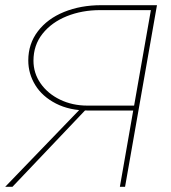

<svg xmlns="http://www.w3.org/2000/svg" viewBox="-26 -720 658 740"><path d="M489 -303 490 -308 558 -695 569 -681H360Q290 -681 231.5 -657.5Q173 -634 138 -590Q103 -546 103 -486Q103 -438 130.5 -398.5Q158 -359 205.5 -336Q253 -313 311 -313H498L494 -294H314Q242 -294 189.5 -321Q137 -348 110 -392Q83 -436 83 -487Q83 -551 120 -599.5Q157 -648 221 -674Q285 -700 364 -700H579L456 0H436ZM288 -305 309 -302 22 0H-6Z"/></svg>

Font: Fixel Italic Variable 20240409 Display Thin
Style: Italic
Weight: 100
Italic angle: -10°
Designer: AlfaBravo + MacPaw
Foundry: Kyrylo Tkachov, Marchela Mozhyna, Serhii Makarenko, Maria Weinstein, Zakhar Kryvoshyya
Version: Version 1.211;Glyphs 3.2 (3225)